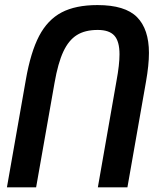

<svg xmlns="http://www.w3.org/2000/svg" viewBox="-20 -756 640 776"><path d="M374 -735.5Q485.5 -735.5 533.8 -686.8Q582 -638 582 -542Q582 -493.5 570 -425.5L495 1H375.5L451 -430Q463 -494.5 463 -536.5Q463 -589 442.2 -612Q421.5 -635 375 -635Q323.5 -635 290.5 -614.2Q257.5 -593.5 236 -547.5Q214.5 -501.5 200.5 -421.5L126 1H8L84.5 -434Q104 -545.5 138.2 -610.8Q172.5 -676 229 -705.8Q285.5 -735.5 374 -735.5Z"/></svg>

Font: JuliaMono SemiBold
Style: Italic
Weight: 600
Italic angle: -9°
Monospace: yes
Designer: cormullion
Foundry: corm
Version: Version 0.056; ttfautohint (v1.8.4)